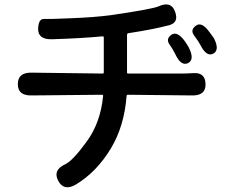

<svg xmlns="http://www.w3.org/2000/svg" viewBox="-20 -775 1040 851"><path d="M316 43Q263 74 238 26Q213 -21 269 -47Q302 -62 364 -147Q426 -232 437 -350Q437 -355 432 -355L119 -352Q59 -351 59 -402Q59 -454 119 -453L435 -449Q440 -449 440 -454V-609Q440 -614 435 -614Q341 -605 209 -601Q149 -600 149 -646Q150 -692 175 -691Q200 -690 291 -694Q398 -698 473 -708Q657 -735 683 -747Q739 -772 756 -723Q774 -675 729 -663Q655 -644 550 -628Q543 -627 543 -620V-454Q543 -449 548 -449H780Q809 -449 838 -451Q890 -454 891 -402Q892 -351 832 -352L547 -355Q541 -355 541 -349Q531 -217 472 -118Q409 -13 316 43ZM813 -495Q782 -481 757 -535Q748 -554 731 -578.5Q714 -603 740 -621Q766 -639 801 -590Q814 -571 817 -564Q844 -510 813 -495ZM925 -537Q895 -522 868 -576Q859 -593 840.5 -617.5Q822 -642 848 -661Q874 -681 909 -632Q925 -611 928 -606Q955 -553 925 -537Z"/></svg>

Font: Resource Han Rounded CN Medium
Style: Regular
Weight: 500
Designer: Cyano Hao (round all glyphs); Ryoko NISHIZUKA 西塚涼子 (kana, bopomofo & ideographs); Paul D. Hunt (Latin, Greek & Cyrillic)
Foundry: Cyano Hao
Version: 0.990